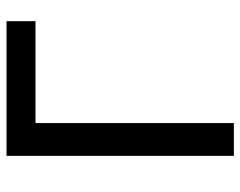

<svg xmlns="http://www.w3.org/2000/svg" viewBox="-96 -658 754 603"><g transform="rotate(-90 281.5 -357.0)"><path d="M93 0H196V-623H516V-714H93Z"/></g></svg>

Font: Noto Sans Mono SemiCondensed Medium
Style: Regular
Weight: 500
Width: 4
Designer: Monotype Design Team
Foundry: Monotype Imaging Inc.
Version: Version 2.014